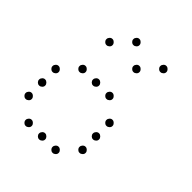

<svg xmlns="http://www.w3.org/2000/svg" viewBox="-204 -904 1008 1008"><g transform="rotate(45 300.0 -400.5)"><path d="M249 -773Q241 -773 234.5 -766Q228 -759 228 -751V-749Q228 -741 234.5 -734.5Q241 -728 249 -728H251Q259 -728 266 -734.5Q273 -741 273 -749V-751Q273 -759 266 -766Q259 -773 251 -773ZM449 -773Q441 -773 434.5 -766Q428 -759 428 -751V-749Q428 -741 434.5 -734.5Q441 -728 449 -728H451Q459 -728 466 -734.5Q473 -741 473 -749V-751Q473 -759 466 -766Q459 -773 451 -773ZM149 -673Q141 -673 134.5 -666Q128 -659 128 -651V-649Q128 -641 134.5 -634.5Q141 -628 149 -628H151Q159 -628 166 -634.5Q173 -641 173 -649V-651Q173 -659 166 -666Q159 -673 151 -673ZM349 -673Q341 -673 334.5 -666Q328 -659 328 -651V-649Q328 -641 334.5 -634.5Q341 -628 349 -628H351Q359 -628 366 -634.5Q373 -641 373 -649V-651Q373 -659 366 -666Q359 -673 351 -673ZM149 -473Q141 -473 134.5 -466Q128 -459 128 -451V-449Q128 -441 134.5 -434.5Q141 -428 149 -428H151Q159 -428 166 -434.5Q173 -441 173 -449V-451Q173 -459 166 -466Q159 -473 151 -473ZM249 -473Q241 -473 234.5 -466Q228 -459 228 -451V-449Q228 -441 234.5 -434.5Q241 -428 249 -428H251Q259 -428 266 -434.5Q273 -441 273 -449V-451Q273 -459 266 -466Q259 -473 251 -473ZM349 -473Q341 -473 334.5 -466Q328 -459 328 -451V-449Q328 -441 334.5 -434.5Q341 -428 349 -428H351Q359 -428 366 -434.5Q373 -441 373 -449V-451Q373 -459 366 -466Q359 -473 351 -473ZM49 -373Q41 -373 34.5 -366Q28 -359 28 -351V-349Q28 -341 34.5 -334.5Q41 -328 49 -328H51Q59 -328 66 -334.5Q73 -341 73 -349V-351Q73 -359 66 -366Q59 -373 51 -373ZM449 -373Q441 -373 434.5 -366Q428 -359 428 -351V-349Q428 -341 434.5 -334.5Q441 -328 449 -328H451Q459 -328 466 -334.5Q473 -341 473 -349V-351Q473 -359 466 -366Q459 -373 451 -373ZM49 -273Q41 -273 34.5 -266Q28 -259 28 -251V-249Q28 -241 34.5 -234.5Q41 -228 49 -228H51Q59 -228 66 -234.5Q73 -241 73 -249V-251Q73 -259 66 -266Q59 -273 51 -273ZM449 -273Q441 -273 434.5 -266Q428 -259 428 -251V-249Q428 -241 434.5 -234.5Q441 -228 449 -228H451Q459 -228 466 -234.5Q473 -241 473 -249V-251Q473 -259 466 -266Q459 -273 451 -273ZM49 -173Q41 -173 34.5 -166Q28 -159 28 -151V-149Q28 -141 34.5 -134.5Q41 -128 49 -128H51Q59 -128 66 -134.5Q73 -141 73 -149V-151Q73 -159 66 -166Q59 -173 51 -173ZM449 -173Q441 -173 434.5 -166Q428 -159 428 -151V-149Q428 -141 434.5 -134.5Q441 -128 449 -128H451Q459 -128 466 -134.5Q473 -141 473 -149V-151Q473 -159 466 -166Q459 -173 451 -173ZM149 -73Q141 -73 134.5 -66Q128 -59 128 -51V-49Q128 -41 134.5 -34.5Q141 -28 149 -28H151Q159 -28 166 -34.5Q173 -41 173 -49V-51Q173 -59 166 -66Q159 -73 151 -73ZM249 -73Q241 -73 234.5 -66Q228 -59 228 -51V-49Q228 -41 234.5 -34.5Q241 -28 249 -28H251Q259 -28 266 -34.5Q273 -41 273 -49V-51Q273 -59 266 -66Q259 -73 251 -73ZM349 -73Q341 -73 334.5 -66Q328 -59 328 -51V-49Q328 -41 334.5 -34.5Q341 -28 349 -28H351Q359 -28 366 -34.5Q373 -41 373 -49V-51Q373 -59 366 -66Q359 -73 351 -73Z"/></g></svg>

Font: Doto Rounded Light
Style: Regular
Weight: 300
Monospace: yes
Version: Version 1.000